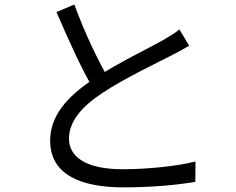

<svg xmlns="http://www.w3.org/2000/svg" viewBox="-20 -798 1040 846"><path d="M813.5 -596.7 770.4 -668.4C749.3 -651.1 727.7 -638.2 698.7 -621.2C634 -584.7 493.6 -517.8 391.7 -449.3C273.9 -371.3 201 -286.6 201 -178.2C201 -28 336.8 27.6 524.5 27.6C649.6 27.6 765.4 16.4 840.6 3.2L841.4 -86.4C763.4 -66.2 629.9 -52.3 521.1 -52.3C363.2 -52.3 284 -104 284 -187.1C284 -262.9 340 -328.7 432.8 -389.4C530.6 -454 669.3 -519.5 736.9 -554.6C766.3 -569.8 791.3 -583.1 813.5 -596.7ZM307.6 -778.1 228.8 -744.8C282.4 -620.7 343 -485.6 393.3 -403.6L461.5 -445C415.1 -525.7 354 -650 307.6 -778.1Z"/></svg>

Font: Source Han Sans JP VF
Style: Regular
Weight: 250
Designer: Ryoko NISHIZUKA 西塚涼子 (kana, bopomofo & ideographs); Paul D. Hunt (Latin, Greek & Cyrillic); Sandoll Communications 산돌커뮤니
Foundry: Adobe
Version: Version 2.004;hotconv 1.0.118;makeotfexe 2.5.65603